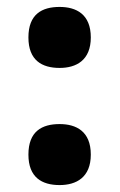

<svg xmlns="http://www.w3.org/2000/svg" viewBox="-20 -525 345 554"><path d="M152 -329C200 -329 242 -351 242 -417C242 -484 200 -505 152 -505C101 -505 62 -484 62 -417C62 -351 101 -329 152 -329ZM152 9C200 9 242 -13 242 -79C242 -146 200 -167 152 -167C101 -167 62 -146 62 -79C62 -13 101 9 152 9Z"/></svg>

Font: Noto Serif Georgian SemiCondensed Black
Style: Regular
Weight: 900
Width: 4
Designer: Monotype Design Team, Akaki Razmadze
Foundry: Google LLC
Version: Version 2.003